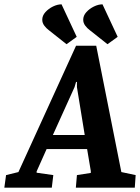

<svg xmlns="http://www.w3.org/2000/svg" viewBox="-77 -866 646 886"><path d="M-49 -58 8 -72 274 -655H367L483 -72L549 -58L545 0H273L278 -58L342 -68V-77L325 -178H138L92 -75V-69L169 -58L162 0H-57ZM314 -243 278 -464V-488H274L267 -464L167 -243ZM419 -662 337 -727Q326 -735 316.5 -747.5Q307 -760 307 -775Q307 -794 321.5 -810Q336 -826 356.5 -836Q377 -846 396 -846L466 -696ZM230 -662 148 -727Q137 -735 127.5 -747.5Q118 -760 118 -775Q118 -794 132.5 -810Q147 -826 167.5 -836Q188 -846 207 -846L277 -696Z"/></svg>

Font: Faustina VF Beta
Style: Italic
Weight: 400
Italic angle: -8°
Designer: Alfonso Garcia
Foundry: Omnibus-Type
Version: Version 1.006